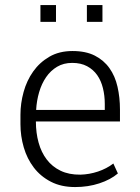

<svg xmlns="http://www.w3.org/2000/svg" viewBox="-20 -735 556 765"><path d="M267.6 -484.4Q233.4 -484.4 207.5 -469Q181.6 -453.6 163.8 -427.7Q146 -401.9 136 -367.9Q126 -334 124 -296.9H397.5V-320.8Q397.5 -354 390.1 -383.8Q382.8 -413.6 367.2 -435.8Q351.6 -458 326.9 -471.2Q302.2 -484.4 267.6 -484.4ZM279.3 10.3Q223.6 10.3 182.6 -11Q141.6 -32.2 114.7 -67.4Q87.9 -102.5 74.7 -147.7Q61.5 -192.9 61.5 -240.2V-277.8Q61.5 -323.2 74 -368.4Q86.4 -413.6 112.1 -450Q137.7 -486.3 176.8 -509Q215.8 -531.7 269 -531.7Q321.8 -531.7 357.7 -513.4Q393.6 -495.1 416 -463.6Q438.5 -432.1 448.2 -389.4Q458 -346.7 458 -298.3V-251H123Q123 -205.6 133.8 -166.7Q144.5 -127.9 166.3 -99.4Q188 -70.8 221.4 -54.7Q254.9 -38.6 300.3 -39.1Q335.9 -40 370.4 -51.5Q404.8 -63 431.6 -83.5L449.7 -43.9Q420.4 -19 375.7 -4.4Q331.1 10.3 279.3 10.3ZM203.1 -647.9H141.1V-714.8H203.1ZM388.2 -647.9H326.2V-714.8H388.2Z"/></svg>

Font: Ufes Sans Light
Style: Regular
Weight: 200
Designer: Ricardo Esteves & Thais Bronze
Foundry: ProDesignUfes - Ricardo Esteves, Thais Bronze (This is a derivative work, based on Roboto family, by Christian Robertson
Version: Version 2.0